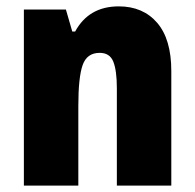

<svg xmlns="http://www.w3.org/2000/svg" viewBox="-20 -583 611 603"><path d="M353 -563Q429 -563 473.5 -511.5Q518 -460 518 -360V0H347V-306Q347 -361 336 -389Q325 -417 293 -417Q253 -417 239.5 -378.5Q226 -340 226 -250V0H55V-553H187L207 -484H216Q259 -563 353 -563Z"/></svg>

Font: Noto Sans Khmer UI Condensed Black
Style: Regular
Weight: 900
Width: 3
Designer: Danh Hong and the Monotype Design Team
Foundry: Monotype Imaging Inc.
Version: Version 2.002; ttfautohint (v1.8.4.7-5d5b)